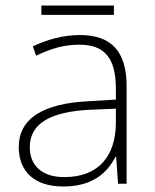

<svg xmlns="http://www.w3.org/2000/svg" viewBox="-20 -666 561 696"><path d="M393 -646H130V-612H393ZM269 -539C208 -539 150 -522 99 -498L111 -464C166 -491 214 -504 268 -504C356 -504 400 -459 400 -345V-305L300 -299C139 -291 48 -238 48 -133C48 -44 105 10 209 10C314 10 367 -37 399 -98H401L408 0H439V-353C439 -482 382 -539 269 -539ZM304 -268 400 -272V-219C399 -101 338 -24 213 -24C134 -24 88 -64 88 -133C88 -221 168 -261 304 -268Z"/></svg>

Font: Noto Sans Tamil ExtraLight
Style: Regular
Weight: 200
Designer: Jelle Bosma - Monotype Design Team
Foundry: Monotype Imaging Inc.
Version: Version 2.004